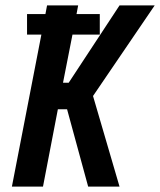

<svg xmlns="http://www.w3.org/2000/svg" viewBox="-20 -690 592 710"><path d="M24 0 133 -562H80V-638H148L154 -670H269L263 -638H349V-562H248L213 -384H234L422 -670H552L324 -335L422 0H306L228 -286H194L139 0Z"/></svg>

Font: Lode Term
Style: Bold Italic
Weight: 700
Italic angle: -11°
Monospace: yes
Designer: Belleve Invis
Foundry: Belleve Invis
Version: Version 29.2.0